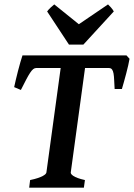

<svg xmlns="http://www.w3.org/2000/svg" viewBox="-20 -873 623 893"><path d="M370.1 0H115.7L120.1 -35.6Q141.6 -40 155.8 -44.9Q169.9 -49.8 178.7 -54.4Q187.5 -59.1 191.4 -63.2Q195.3 -67.4 195.8 -70.8L262.2 -556.6H147.9Q141.1 -556.6 134.5 -551.5Q127.9 -546.4 119.9 -534.2Q111.8 -522 101.6 -502.4Q91.3 -482.9 77.1 -454.6L45.9 -467.8Q48.8 -481.4 53.5 -501.7Q58.1 -522 63.7 -543Q69.3 -564 74.7 -583.3Q80.1 -602.5 84.5 -615.2H568.4L582.5 -599.6Q580.6 -587.4 576.4 -569.3Q572.3 -551.3 567.1 -531.5Q562 -511.7 556.6 -492.7Q551.3 -473.6 546.9 -459H513.2Q511.7 -481.9 511 -500.2Q510.3 -518.6 508.1 -531Q505.9 -543.5 501 -550Q496.1 -556.6 486.3 -556.6H375.5L309.1 -70.8Q308.6 -67.9 311.3 -63.7Q314 -59.6 321.3 -54.7Q328.6 -49.8 341.8 -44.9Q355 -40 375 -35.6ZM367.7 -665.5H300.8L199.2 -819.8Q206.1 -829.1 215.6 -837.9Q225.1 -846.7 232.4 -852.5L346.7 -760.3L482.4 -852.5Q488.3 -847.2 496.3 -838.1Q504.4 -829.1 509.3 -819.8Z"/></svg>

Font: Gentium Basic
Style: Bold Italic
Weight: 700
Italic angle: -8°
Designer: J. Victor Gaultney and Annie Olsen
Foundry: SIL International
Version: Version 1.102; 2013; Maintenance release